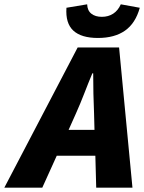

<svg xmlns="http://www.w3.org/2000/svg" viewBox="-86 -870 668 890"><path d="M266 -344 232 -268H352L350 -344Q348 -391 347 -435.5Q346 -480 346 -530H342Q322 -482 304.5 -436.5Q287 -391 266 -344ZM-66 0 274 -650H466L528 0H360L356 -148H177L110 0ZM368 -694Q291 -694 254 -728Q217 -762 222 -834L318 -850Q319 -821 337.5 -806.5Q356 -792 386 -792Q416 -792 438.5 -806.5Q461 -821 474 -850L562 -834Q542 -762 493.5 -728Q445 -694 368 -694Z"/></svg>

Font: mr_Source Sans Pro
Style: Italic
Weight: 900
Italic angle: -11°
Designer: Paul D. Hunt
Foundry: Adobe Systems Incorporated
Version: Version 1.076;July 10, 2024;FontCreator 11.5.0.2430 64-bit